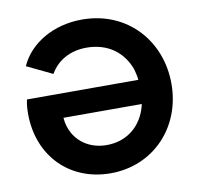

<svg xmlns="http://www.w3.org/2000/svg" viewBox="-84 -844 976 944"><g transform="rotate(-10 404.0 -372.5)"><path d="M394 12C607 12 764 -152 764 -370C764 -585 611 -757 385 -757C243 -757 122 -687 74 -579L201 -518C237 -581 302 -617 383 -617C488 -617 564 -561 596 -471C601 -454 605 -436 607 -417H51C46 -396 44 -371 44 -347C44 -134 191 12 394 12ZM603 -297C601 -288 599 -280 596 -271C566 -181 492 -128 399 -128C326 -128 267 -162 235 -218C222 -242 214 -268 212 -297Z"/></g></svg>

Font: Plus Jakarta Sans ExtraBold
Style: Regular
Weight: 800
Designer: Gumpita Rahayu
Foundry: Tokotype
Version: Version 2.071;gftools[0.9.30]